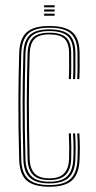

<svg xmlns="http://www.w3.org/2000/svg" viewBox="-20 -705 366 731"><path d="M168 6Q108 6 81.2 -18.1Q54.5 -42.2 53 -98Q51.2 -161.2 50.6 -215.1Q50 -269 50 -317Q50 -365 50.9 -410.1Q51.8 -455.2 53 -501Q54.5 -556.8 80.9 -581.4Q107.2 -606 168 -606Q229.8 -606 256.4 -581.9Q283 -557.8 283 -502Q283 -479.5 283.2 -455.1Q283.5 -430.8 282 -404H274Q275.5 -431 275.2 -454Q275 -477 275 -502Q275 -554.2 250.2 -576.9Q225.5 -599.5 168 -599.5Q110.5 -599.5 86.5 -575.9Q62.5 -552.2 61 -500.8Q59.8 -455 58.9 -409.8Q58 -364.5 58 -316.6Q58 -268.8 58.6 -215Q59.2 -161.2 61 -98.2Q62.2 -46.8 87.2 -23.6Q112.2 -0.5 168 -0.5Q223.2 -0.5 248.1 -23.6Q273 -46.8 275 -98.2Q276 -120 276 -143.1Q276 -166.2 274 -197H282Q283.8 -171 284 -147.8Q284.2 -124.5 283 -98Q280.8 -42.2 254.1 -18.1Q227.5 6 168 6ZM168 -6.8Q116.2 -6.8 93.2 -28.9Q70.2 -51 69 -98.5Q67.2 -162 66.6 -215.9Q66 -269.8 66 -317.4Q66 -365 66.9 -409.9Q67.8 -454.8 69 -500.5Q70.2 -549.8 93.1 -571.5Q116 -593.2 168 -593.2Q221 -593.2 244 -572.1Q267 -551 267 -502Q267 -477 267.2 -454Q267.5 -431 266 -404H258Q259.5 -431 259.2 -454Q259 -477 259 -502Q259 -547.5 237.9 -567.1Q216.8 -586.8 168 -586.8Q118 -586.8 98.1 -565.5Q78.2 -544.2 77 -500.2Q75.8 -454.2 74.9 -409.4Q74 -364.5 74 -317Q74 -269.5 74.6 -215.9Q75.2 -162.2 77 -98.8Q78.2 -55.5 99.4 -34.4Q120.5 -13.2 168 -13.2Q215.5 -13.2 236.4 -34.6Q257.2 -56 259 -99Q260.2 -124.5 260 -146.4Q259.8 -168.2 258 -197H266Q268 -166 268 -143.6Q268 -121.2 267 -98.5Q265.2 -51 242.1 -28.9Q219 -6.8 168 -6.8ZM168 -19.5Q124.5 -19.5 105.4 -39.6Q86.2 -59.8 85 -98.8Q83.2 -162.5 82.6 -216.2Q82 -270 82 -317.5Q82 -365 82.9 -409.8Q83.8 -454.5 85 -500.2Q86.2 -542.8 105.2 -561.6Q124.2 -580.5 168 -580.5Q212.5 -580.5 231.8 -562.2Q251 -544 251 -502Q251 -481.5 251.2 -456.4Q251.5 -431.2 250 -404H242Q243.5 -431.2 243.2 -456.4Q243 -481.5 243 -502Q243 -540.8 225.6 -557.4Q208.2 -574 168 -574Q127.5 -574 110.9 -556.2Q94.2 -538.5 93 -500Q91.8 -454.2 90.9 -409.4Q90 -364.5 90 -317Q90 -269.5 90.6 -216Q91.2 -162.5 93 -99Q94 -64.2 111.4 -45.1Q128.8 -26 168 -26Q206.8 -26 224.4 -45.2Q242 -64.5 243 -99.5Q243.8 -124.8 243.5 -147.8Q243.2 -170.8 242 -197H250Q251.5 -165.8 251.6 -144.8Q251.8 -123.8 251 -99.2Q249.8 -60 230.4 -39.8Q211 -19.5 168 -19.5ZM148 -677V-685H188V-677ZM148 -645V-653H188V-645ZM148 -661V-669H188V-661Z"/></svg>

Font: Big Shoulders Inline Text Thin Thin
Style: Regular
Weight: 250
Version: Version 2.002